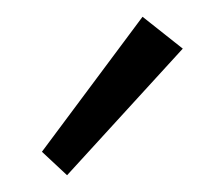

<svg xmlns="http://www.w3.org/2000/svg" viewBox="-20 -774 265 229"><path d="M30 -593 150 -754 198 -716 60 -565Z"/></svg>

Font: Bellota
Style: Regular
Weight: 400
Designer: Kemie Guaida
Foundry: Kemie Guaida
Version: Version 4.001